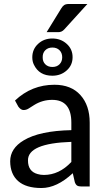

<svg xmlns="http://www.w3.org/2000/svg" viewBox="-20 -947 539 975"><path d="M203.1 -58.6Q280.3 -58.6 342.3 -124.5V-226.6Q120.1 -219.2 122.1 -131.8Q122.1 -76.2 171.4 -63Q186 -58.6 203.1 -58.6ZM256.3 -516.6Q341.3 -516.6 388.2 -464.4Q435.5 -412.1 435.5 -324.2V0H393.6Q379.4 0 372.1 -4.4Q364.7 -8.8 359.9 -22L349.6 -67.4Q268.6 7.8 190.4 7.8Q112.3 7.8 72.3 -27.3Q32.2 -62.5 31.7 -127.9Q31.7 -193.4 100.6 -234.4Q180.7 -282.7 342.3 -286.1V-324.2Q342.3 -439.9 245.1 -439.9Q195.3 -439.9 153.3 -413.6Q137.7 -403.8 125.5 -396Q113.3 -388.2 99.6 -388.2Q85.9 -388.2 73.2 -405.3L56.2 -436.5Q141.1 -516.6 256.3 -516.6ZM331.5 -926.8H423.8L306.6 -797.9Q293.5 -782.7 273.9 -783.7H216.8L291 -904.3Q297.9 -916 306.2 -921.4Q314.5 -926.8 331.5 -926.8ZM196.8 -656.2Q196.3 -634.3 210 -620.6Q223.6 -606.9 246.1 -606.9Q268.6 -606.9 282.2 -620.6Q295.9 -634.3 295.9 -656.2Q295.9 -678.2 282.2 -691.9Q268.6 -705.6 246.1 -705.6Q223.6 -705.6 210 -691.9Q196.3 -678.2 196.8 -656.2ZM144 -655.8Q144 -696.8 173.3 -724.1Q202.6 -751.5 245.6 -751.5Q288.6 -751.5 318.4 -724.6Q348.6 -697.8 348.6 -656.7Q348.6 -615.7 318.8 -589.4Q289.1 -562.5 245.6 -562.5Q179.2 -562.5 152.3 -618.2Q144 -634.8 144 -655.8Z"/></svg>

Font: Lato-Medium
Style: Regular
Weight: 500
Designer: Lukasz Dziedzic
Foundry: tyPoland Lukasz Dziedzic
Version: Version 2.006; 2014-01-15